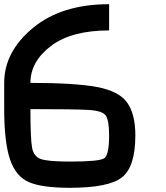

<svg xmlns="http://www.w3.org/2000/svg" viewBox="-20 -895 790 915"><path d="M500 -250Q500 -320.3 484.4 -343.8Q468.8 -367.2 402.3 -371.1Q335.9 -375 125 -375Q125 -234.4 132.8 -191.4Q140.6 -148.4 175.8 -136.7Q210.9 -125 312.5 -125Q453.1 -125 476.6 -140.6Q500 -156.2 500 -250ZM500 -875V-750Q320.3 -750 222.7 -675.8Q125 -601.6 125 -500Q335.9 -500 441.4 -480.5Q546.9 -460.9 585.9 -406.2Q625 -351.6 625 -250Q625 -101.6 562.5 -50.8Q500 0 312.5 0Q179.7 0 117.2 -27.3Q54.7 -54.7 27.3 -136.7Q0 -218.8 0 -375V-500Q0 -648.4 136.7 -761.7Q273.4 -875 500 -875Z"/></svg>

Font: CraftyPE
Style: Regular
Weight: 400
Designer: Erek Butcher
Foundry: Haunted Coop
Version: Version 0.018;April 4, 2024;FontCreator 15.0.0.2962 64-bit